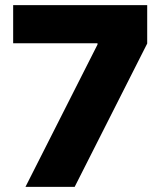

<svg xmlns="http://www.w3.org/2000/svg" viewBox="-20 -727 632 747"><path d="M359.4 -553.7V-558.6H31.2V-707H552.7V-557.6L270.5 0H79.1Z"/></svg>

Font: Pretendard Std Black
Style: Regular
Weight: 900
Designer: Base glyphs from Inter by Rasmus Andersson; Hangeul glyphs from Noto Sans CJK(Source Han Sans) by Jang Soo-young and Kan
Foundry: Kil Hyung-jin
Version: Version 1.309